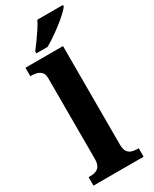

<svg xmlns="http://www.w3.org/2000/svg" viewBox="-242 -1016 858 1072"><g transform="rotate(-30 187.0 -479.5)"><path d="M17.6 0V-54.6H29.4Q48.8 -54.6 64.4 -60.5Q80 -66.4 89.4 -81.5Q98.8 -96.6 98.8 -124.6V-645.4Q98.8 -672 86.7 -684.5Q74.6 -697 58.4 -701.2Q42.2 -705.4 29.4 -705.4H17.6V-760H259.8V-124.6Q259.8 -96.6 269 -81.5Q278.2 -66.4 294.1 -60.5Q310 -54.6 329.2 -54.6H340.6V0ZM110.8 -812Q125.8 -831 144.4 -857Q163 -883 180.9 -910Q198.8 -937 209.2 -959H374V-949Q364.6 -936 343.1 -916Q321.6 -896 293.4 -874Q265.2 -852 236.2 -832.5Q207.2 -813 183.2 -799H110.8Z"/></g></svg>

Font: Noto Serif Hentaigana ExtraLight
Style: Regular
Weight: 200
Designer: Kazuhiro Yamada
Foundry: nipponia
Version: Version 1.000